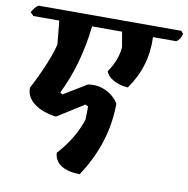

<svg xmlns="http://www.w3.org/2000/svg" viewBox="-111 -712 982 1003"><g transform="rotate(10 380.0 -210.0)"><path d="M770 -625 782 -611Q775 -581 754 -567H630Q637 -413 546 -285Q499 -289 468 -307Q437 -325 428 -350Q475 -419 480 -487L466 -567H307Q284 -360 203 -198L216 -190L338 -264Q388 -273 433 -252Q478 -231 502 -191Q501 19 377 205Q313 204 277.5 180.5Q242 157 240 115Q323 25 358 -82L359 -151L344 -159L203 -70Q130 -79 86 -112.5Q42 -146 43 -195Q121 -345 145 -442L133 -567H-4L-22 -584Q-7 -612 12 -625Z"/></g></svg>

Font: Tillana
Style: Bold
Weight: 700
Designer: Lipi Raval (Devanagari, Latin), Jonny Pinhorn (Latin)
Foundry: Indian Type Foundry
Version: Version 2.002;PS 1.0;hotconv 1.0.79;makeotf.lib2.5.61930; tt